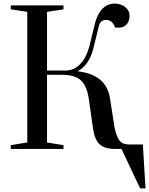

<svg xmlns="http://www.w3.org/2000/svg" viewBox="-20 -830 831 1070"><path d="M657 0H621Q564 0 536.5 -24.5Q509 -49 499 -109L475 -278Q465 -349 432 -381Q399 -413 326 -413H242V-36L334 -21V0H40V-21L132 -36V-764L40 -778V-800H334V-778L242 -764V-437H349Q394 -438 428 -474Q462 -510 478 -572L509 -698Q523 -754 551.5 -782Q580 -810 620 -810Q653 -810 677.5 -791Q702 -772 702 -741Q702 -712 685.5 -694Q669 -676 642 -676H622Q606 -719 572 -719Q539 -719 531 -685L500 -559Q488 -512 465 -479.5Q442 -447 412 -433Q495 -423 539 -385Q583 -347 593 -282L618 -121Q630 -65 647 -45Q664 -25 697 -25H776L791 220H761Z"/></svg>

Font: Prata
Style: Regular
Weight: 400
Designer: Ivan Petrov
Foundry: Cyreal
Version: Version 2.000